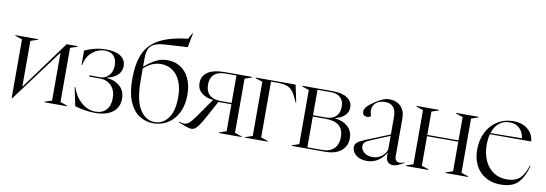

<svg xmlns="http://www.w3.org/2000/svg" viewBox="-58 -1181 4548 1598"><g transform="rotate(10 2215.5 -382.0)"><path d="M75 -483 15 -503V-508H206V-503L146 -483V-95L448 -508H541V-503L481 -483V-25L541 -5V0H350V-5L410 -25V-430L79 15H75Z M608 -12 576 -168 581 -169Q606 -92 660.5 -44.5Q715 3 781 3Q838 3 871 -32.5Q904 -68 904 -131Q904 -199 866.5 -237Q829 -275 772 -275H680V-286H775Q798 -286 821 -300Q844 -314 858.5 -340.5Q873 -367 873 -404Q873 -455 847 -483Q821 -511 773 -511Q714 -511 666.5 -472Q619 -433 605 -360H600V-481Q632 -497 679 -509.5Q726 -522 783 -522Q862 -522 904.5 -492.5Q947 -463 947 -411Q947 -365 914.5 -334.5Q882 -304 828 -293V-290Q894 -284 937.5 -245.5Q981 -207 981 -141Q981 -68 928 -27Q875 14 779 14Q699 14 608 -12Z M1036 -317Q1036 -453 1074 -536Q1112 -619 1198.5 -665Q1285 -711 1436 -729L1463 -779H1468L1445 -659L1248 -647Q1173 -643 1140 -611Q1107 -579 1107 -515V-433Q1155 -476 1200.5 -499.5Q1246 -523 1300 -523Q1360 -523 1407.5 -493.5Q1455 -464 1483 -406Q1511 -348 1511 -266Q1511 -179 1479 -115.5Q1447 -52 1392.5 -18.5Q1338 15 1271 15Q1206 15 1153 -19Q1100 -53 1068 -127Q1036 -201 1036 -317ZM1280 3Q1350 3 1394.5 -57Q1439 -117 1439 -234Q1439 -315 1414 -371Q1389 -427 1346.5 -454.5Q1304 -482 1251 -482Q1173 -482 1107 -419V-317Q1107 -150 1156 -73.5Q1205 3 1280 3Z M1512 -18 1481 -30V-36Q1508 -27 1526 -27Q1547 -27 1567 -44Q1587 -61 1624 -113L1728 -262V-263Q1670 -268 1631.5 -299Q1593 -330 1593 -384Q1593 -441 1640.5 -474.5Q1688 -508 1785 -508H2016V-503L1956 -483V-25L2016 -5V0H1825V-5L1885 -26V-254H1775L1700 -116Q1673 -66 1654.5 -40Q1636 -14 1622 -4.5Q1608 5 1592 5Q1578 5 1561.5 0Q1545 -5 1512 -18ZM1792 -265H1885V-497H1791Q1730 -497 1697.5 -467.5Q1665 -438 1665 -382Q1665 -325 1698 -295Q1731 -265 1792 -265Z M2046 -5 2106 -25V-483L2046 -503V-508H2383L2414 -361H2409Q2385 -419 2364 -447Q2343 -475 2312.5 -486Q2282 -497 2229 -497H2177V-25L2237 -5V0H2046Z M2439 -5 2499 -25V-483L2439 -503V-508H2697Q2775 -508 2819.5 -479Q2864 -450 2864 -400Q2864 -359 2835 -331Q2806 -303 2758 -291V-288Q2822 -281 2863.5 -244.5Q2905 -208 2905 -146Q2905 -80 2857.5 -40Q2810 0 2720 0H2439ZM2698 -11Q2760 -11 2795 -45.5Q2830 -80 2830 -143Q2830 -208 2791.5 -239.5Q2753 -271 2681 -271H2570V-11ZM2678 -282Q2733 -282 2763 -311.5Q2793 -341 2793 -393Q2793 -444 2764 -470.5Q2735 -497 2684 -497H2570V-282Z M2950 -80Q2950 -103 2966.5 -118.5Q2983 -134 3032 -154L3236 -237V-385Q3236 -495 3142 -495Q3095 -495 3066 -470.5Q3037 -446 3037 -408Q3037 -384 3047 -358Q3033 -347 3014 -347Q2997 -347 2986.5 -357Q2976 -367 2976 -385Q2976 -404 2992 -424Q3008 -444 3049 -472Q3090 -500 3118 -511.5Q3146 -523 3174 -523Q3233 -523 3270 -487Q3307 -451 3307 -385V-60Q3307 -41 3318.5 -29.5Q3330 -18 3347 -18Q3366 -18 3389 -28V-23Q3352 -3 3334 4.5Q3316 12 3297 12Q3268 12 3252 -6Q3236 -24 3236 -60V-85Q3215 -43 3172.5 -14Q3130 15 3077 15Q3038 15 3009 1.5Q2980 -12 2965 -34Q2950 -56 2950 -80ZM3118 -25Q3160 -25 3192.5 -49.5Q3225 -74 3236 -109V-225L3081 -161Q3044 -146 3031.5 -133.5Q3019 -121 3019 -102Q3019 -70 3046.5 -47.5Q3074 -25 3118 -25Z M3404 -5 3464 -25V-483L3404 -503V-508H3595V-503L3535 -483V-286H3799V-483L3739 -503V-508H3930V-503L3870 -483V-25L3930 -5V0H3739V-5L3799 -25V-275H3535V-25L3595 -5V0H3404Z M3965 -238Q3965 -321 3998 -386Q4031 -451 4089.5 -487Q4148 -523 4221 -523Q4297 -523 4344 -484Q4391 -445 4396 -382H4047Q4036 -340 4036 -293Q4036 -216 4063 -157.5Q4090 -99 4138 -67.5Q4186 -36 4248 -36Q4318 -36 4357.5 -70.5Q4397 -105 4420 -182L4426 -181Q4404 -91 4356 -38Q4308 15 4205 15Q4134 15 4079.5 -16Q4025 -47 3995 -104.5Q3965 -162 3965 -238ZM4316 -395Q4308 -448 4276 -478Q4244 -508 4193 -508Q4141 -508 4104 -477.5Q4067 -447 4050 -392Z"/></g></svg>

Font: Nyght Serif Light
Style: Regular
Weight: 300
Designer: Maksym Kobuzan
Version: Version 0.410